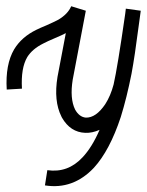

<svg xmlns="http://www.w3.org/2000/svg" viewBox="-20 -539 480 628"><path d="M212.9 -518.6 260.7 -503.9 217.8 -278.3Q208 -216.8 225.6 -180.7Q239.3 -156.2 260.7 -154.3Q293.9 -153.3 324.2 -198.2Q341.8 -225.6 351.6 -262.7Q364.3 -318.4 389.6 -494.1Q390.6 -503.9 391.6 -510.7L440.4 -503.9Q438.5 -490.2 433.6 -454.1Q420.9 -355.5 410.2 -297.9Q394.5 -218.8 375 -156.2Q338.9 -46.9 287.1 9.8Q218.8 82 127 67.4L134.8 17.6Q202.1 27.3 250 -24.4Q281.2 -57.6 305.7 -114.3Q281.2 -103.5 258.8 -104.5Q210 -106.4 182.6 -154.3Q181.6 -157.2 180.7 -158.2Q155.3 -209 168 -287.1L195.3 -430.7Q184.6 -424.8 159.2 -414.1Q133.8 -403.3 121.1 -396.5Q85.9 -378.9 69.3 -352.5Q47.9 -316.4 51.8 -249L2 -246.1Q-2.9 -328.1 26.4 -377.9Q50.8 -418 98.6 -441.4Q110.4 -447.3 131.8 -456.1Q160.2 -468.8 170.9 -474.6Q202.1 -493.2 212.9 -518.6Z"/></svg>

Font: Bratas-flat
Style: flat
Weight: 400
Designer: MUHAMMAD YONI
Version: Version 001.000